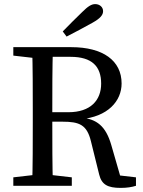

<svg xmlns="http://www.w3.org/2000/svg" viewBox="-20 -897 691 927"><path d="M44.3 0H326.7V-40.8L195.8 -55.8H175.2L44.3 -40.8V0ZM135.3 0H235.5C232.5 -103 232.5 -207 232.5 -319.6V-349.7C232.5 -467.1 232.5 -565.4 235.5 -669.3H135.3C138.3 -566.3 138.3 -462.3 138.3 -359.3V-310C138.3 -205 138.3 -101 135.3 0ZM562.4 10.2C593.3 10.2 616.9 6.3 636.5 0V-40.8L530.9 -53L564.8 -32.2L517.1 -197.5C490.6 -288.5 446.9 -322.6 370 -329.5L367.1 -321.3C500.7 -332.2 567.1 -409.3 567.1 -493.8C567.1 -604.4 477.3 -669.3 324.1 -669.3H185.5V-622.6H320.8C423.5 -622.6 468.4 -577 468.4 -493.2C468.4 -413.2 417.7 -355.2 310.2 -355.2H185.6V-309.5H281.8C363.5 -309.5 399.8 -294.6 419.2 -214.4L458.9 -54.1C470.8 -6.2 499.1 10.2 562.4 10.2ZM44.3 -628.5 175.2 -613.5H185.5V-669.3H44.3V-628.5ZM283 -745.3 301.5 -720.4C343.1 -741.6 385.7 -764.5 427.3 -787.6C464.9 -808.6 477.7 -825.1 477.7 -843.1C477.7 -863.5 460.4 -877.2 439.7 -877.2C422.3 -877.2 405.2 -867.2 377 -839C345.7 -808.8 314.3 -777.5 283 -745.3Z"/></svg>

Font: Source Serif Variable
Style: Regular
Weight: 389
Designer: Frank Grießhammer
Foundry: Adobe Systems Incorporated
Version: Version 3.001;hotconv 1.0.111;makeotfexe 2.5.65597